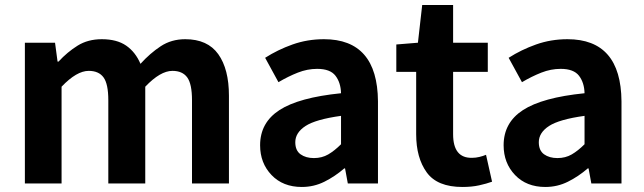

<svg xmlns="http://www.w3.org/2000/svg" viewBox="-20 -730 2564 764"><path d="M79 0V-560H199L209 -485H213Q248 -523 289 -548.5Q330 -574 385 -574Q445 -574 482 -548.5Q519 -523 539 -476Q577 -518 619.5 -546Q662 -574 717 -574Q806 -574 848.5 -514.5Q891 -455 891 -349V0H744V-331Q744 -396 725 -422Q706 -448 666 -448Q618 -448 558 -385V0H411V-331Q411 -396 392 -422Q373 -448 333 -448Q285 -448 225 -385V0Z M1181 14Q1106 14 1060.5 -33.5Q1015 -81 1015 -152Q1015 -242 1092 -292Q1169 -342 1337 -359Q1336 -401 1315 -428.5Q1294 -456 1242 -456Q1203 -456 1165 -441Q1127 -426 1088 -403L1035 -500Q1085 -532 1144 -553Q1203 -574 1269 -574Q1482 -574 1484 -327V0H1364L1353 -60H1350Q1313 -28 1271 -7Q1229 14 1181 14ZM1229 -101Q1261 -101 1286 -115.5Q1311 -130 1337 -156V-269Q1236 -255 1195.5 -228.5Q1155 -202 1155 -164Q1155 -131 1176 -116Q1197 -101 1229 -101Z M1820 14Q1720 14 1678 -44Q1636 -102 1636 -196V-444H1557V-553L1643 -560L1660 -710H1783V-560H1921V-444H1783V-196Q1783 -100 1859 -102Q1873 -102 1887.5 -105.5Q1902 -109 1914 -114L1938 -7Q1916 1 1886.5 7.5Q1857 14 1820 14Z M2150 14Q2075 14 2029.5 -33.5Q1984 -81 1984 -152Q1984 -242 2061 -292Q2138 -342 2306 -359Q2305 -401 2284 -428.5Q2263 -456 2211 -456Q2172 -456 2134 -441Q2096 -426 2057 -403L2004 -500Q2054 -532 2113 -553Q2172 -574 2238 -574Q2451 -574 2453 -327V0H2333L2322 -60H2319Q2282 -28 2240 -7Q2198 14 2150 14ZM2198 -101Q2230 -101 2255 -115.5Q2280 -130 2306 -156V-269Q2205 -255 2164.5 -228.5Q2124 -202 2124 -164Q2124 -131 2145 -116Q2166 -101 2198 -101Z"/></svg>

Font: Source Han Sans CN Bold
Style: Bold
Weight: 700
Designer: Ryoko NISHIZUKA 西塚涼子 (kana & ideographs); Paul D. Hunt (Latin, Greek & Cyrillic); Wenlong ZHANG 张文龙 (bopomofo); Sandoll 
Foundry: Adobe Systems Incorporated
Version: Version 1.00;May 30, 2023;FontCreator 11.5.0.2422 32-bit